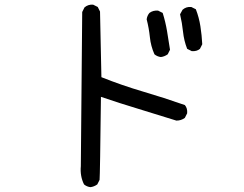

<svg xmlns="http://www.w3.org/2000/svg" viewBox="-20 -729 1040 820"><path d="M366.2 70.3Q350.6 68.4 338.9 58.6Q321.3 23.4 325.2 -19.5L331.1 -677.7L340.8 -697.3Q356.4 -710.9 377.9 -709L397.5 -699.2L407.2 -679.7L413.1 -399.4Q501 -364.3 590.8 -337.9Q680.7 -311.5 769.5 -280.3Q781.2 -266.6 779.3 -245.1L769.5 -225.6Q753.9 -213.9 733.4 -213.9Q653.3 -239.3 572.3 -263.7Q491.2 -288.1 411.1 -315.4Q407.2 19.5 405.3 39.1L395.5 58.6Q381.8 68.4 366.2 70.3ZM667 -485.4Q651.4 -487.3 639.6 -497.1Q624 -532.2 620.1 -570.3Q616.2 -608.4 606.4 -646.5Q608.4 -662.1 618.2 -673.8Q633.8 -685.5 655.3 -683.6L674.8 -673.8Q686.5 -636.7 693.4 -596.2Q700.2 -555.7 706.1 -516.6L696.3 -497.1Q682.6 -487.3 667 -485.4ZM798.8 -510.7 779.3 -520.5Q765.6 -555.7 761.7 -593.3Q757.8 -630.9 749 -668L759.8 -687.5Q775.4 -701.2 796.9 -699.2L816.4 -689.5Q830.1 -654.3 835.9 -616.7Q841.8 -579.1 843.8 -540L834 -520.5Q820.3 -508.8 798.8 -510.7Z"/></svg>

Font: NaikaiFont
Style: Regular
Weight: 400
Version: Version 1.67